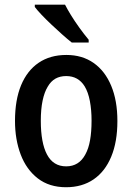

<svg xmlns="http://www.w3.org/2000/svg" viewBox="-20 -783 561 813"><path d="M259.8 9.8Q188.5 9.8 140.1 -27.6Q91.8 -64.9 67.6 -128.7Q43.5 -192.4 43.5 -271Q43.5 -359.9 69.3 -422.1Q95.2 -484.4 143.8 -517.3Q192.4 -550.3 261.2 -550.3Q328.1 -550.3 376.5 -516.4Q424.8 -482.4 450.9 -419.7Q477.1 -356.9 477.1 -270.5Q477.1 -182.1 450.9 -119.4Q424.8 -56.6 376.2 -23.4Q327.6 9.8 259.8 9.8ZM260.3 -78.6Q314.5 -78.6 341.3 -128.9Q355 -153.3 361.3 -189Q367.7 -224.6 367.7 -272Q367.7 -317.4 360.6 -355Q353.5 -392.6 338.4 -417.5Q311.5 -460.9 260.3 -460.9Q234.4 -460.9 214.8 -450Q195.3 -439 182.1 -416Q168 -393.1 160.4 -356.9Q152.8 -320.8 152.8 -271.5Q152.8 -224.6 159.4 -189Q166 -153.3 178.7 -129.4Q205.1 -78.6 260.3 -78.6ZM283.7 -603Q265.1 -617.7 242.7 -637.7Q220.2 -657.7 197.5 -679.2Q174.8 -700.7 156.2 -720.2Q137.7 -739.7 127.4 -753.4V-763.2H255.4Q264.2 -745.6 280 -719.7Q295.9 -693.8 315.9 -666Q335.9 -638.2 355.5 -614.7V-603Z"/></svg>

Font: Open Sans
Style: Regular
Weight: 600
Width: 3
Foundry: Ascender Corporation
Version: Version 1.000